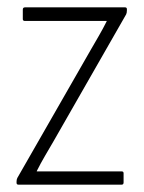

<svg xmlns="http://www.w3.org/2000/svg" viewBox="-20 -502 391 522"><path d="M30 0Q25 0 25 -5V-8Q25 -14 27 -18L227 -367Q238 -386 249 -405Q260 -424 270 -444V-445Q252 -445 232.5 -445Q213 -445 194 -445H48Q42 -445 42 -450V-476Q42 -482 48 -482H320Q325 -482 325 -477V-474Q325 -467 323 -463L125 -117Q114 -98 102.5 -78.5Q91 -59 80 -37V-36Q97 -36 113 -36Q129 -36 147 -36H311Q316 -36 316 -31V-6Q316 0 311 0Z"/></svg>

Font: Sofia Sans Condensed ExtraLight
Style: Regular
Weight: 250
Version: Version 4.100